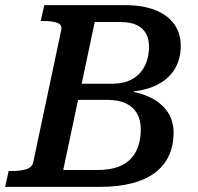

<svg xmlns="http://www.w3.org/2000/svg" viewBox="-44 -730 772 750"><path d="M374 -340H261L203 -66H337Q383 -66 415.5 -77.5Q448 -89 468 -111Q488 -133 497 -162Q506 -191 506 -225Q506 -260 492 -285.5Q478 -311 449 -325.5Q420 -340 374 -340ZM425 -644H326L275 -403H395Q431 -403 458 -414Q485 -425 502.5 -444.5Q520 -464 529 -490Q538 -516 538 -548Q538 -577 526.5 -598.5Q515 -620 490.5 -632Q466 -644 425 -644ZM437 -370 482 -387 475 -353 424 -378Q492 -373 538.5 -351.5Q585 -330 609.5 -294.5Q634 -259 634 -212Q634 -161 615.5 -121.5Q597 -82 561 -55Q525 -28 471 -14Q417 0 345 0H-24L-10 -62H1Q34 -62 57.5 -68.5Q81 -75 86 -97L195 -612Q200 -633 180.5 -640.5Q161 -648 126 -648H115L129 -710H441Q516 -710 565 -689.5Q614 -669 638 -633.5Q662 -598 662 -551Q662 -497 636.5 -457Q611 -417 561 -394.5Q511 -372 437 -370Z"/></svg>

Font: Roboto Serif 20pt Medium
Style: Italic
Weight: 500
Italic angle: -10°
Version: Version 1.008